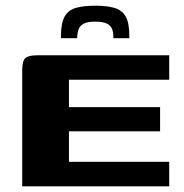

<svg xmlns="http://www.w3.org/2000/svg" viewBox="-20 -654 645 674"><path d="M58 0V-408Q58 -440 69 -450Q80 -460 112 -460H574V-374H222V-278H542V-193H222V-86H574V0ZM194 -520V-527Q194 -573 207 -596Q220 -619 247 -626.5Q274 -634 315 -634Q356 -634 382.5 -626Q409 -618 421.5 -595.5Q434 -573 434 -527V-520H378V-526Q378 -540 373.5 -552Q369 -564 355.5 -571Q342 -578 314 -578Q287 -578 274 -571Q261 -564 256.5 -552.5Q252 -541 251 -526V-520Z"/></svg>

Font: r_Genos
Style: Bold
Weight: 700
Designer: Robert E. Leuschke
Foundry: Robert E. Leuschke
Version: Version 2.000;June 29, 2024;FontCreator 14.0.0.2814 32-bit